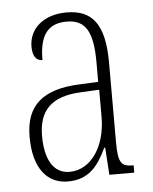

<svg xmlns="http://www.w3.org/2000/svg" viewBox="-45 -582 501 630"><g transform="rotate(-5 205.5 -266.5)"><path d="M154 10C224 10 255 -33 282 -90H285L291 0H373V-24H371C333 -24 322 -35 322 -105V-367C322 -496 280 -543 197 -543C120 -543 73 -499 73 -441C73 -411 84 -394 105 -394C105 -476 133 -513 195 -513C258 -513 281 -471 281 -371V-307L218 -304C99 -299 41 -251 41 -147C41 -41 87 10 154 10ZM162 -21C107 -21 82 -72 82 -146C82 -227 121 -274 223 -278L282 -281V-191C282 -95 233 -21 162 -21Z"/></g></svg>

Font: Noto Serif Tamil ExtraCondensed ExtraLight
Style: Regular
Weight: 200
Width: 2
Designer: Indian Type Foundry, Tom Grace, and the Monotype Design Team
Foundry: Monotype Imaging Inc.
Version: Version 2.004